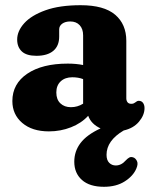

<svg xmlns="http://www.w3.org/2000/svg" viewBox="-20 -493 578 738"><path d="M27.5 -104.5Q27.5 -171 85 -209.8Q142.5 -248.5 240.5 -248.5Q273 -248.5 299.5 -243V-357Q299.5 -382 286.2 -396.2Q273 -410.5 250 -410.5Q231 -410.5 219.2 -402Q207.5 -393.5 207.5 -380V-352.5Q207.5 -316.5 184.8 -297.5Q162 -278.5 120 -278.5Q82 -278.5 64 -295.2Q46 -312 46 -341Q46 -373.5 73.2 -403.8Q100.5 -434 154.8 -453.5Q209 -473 290 -473Q379.5 -473 422.5 -436.5Q465.5 -400 465.5 -336V-115Q465.5 -106.5 470 -100.2Q474.5 -94 484.5 -94Q490.5 -94 494.2 -95.8Q498 -97.5 501 -100Q503.5 -102 506.5 -103.8Q509.5 -105.5 513.5 -105.5Q524 -105.5 529.8 -97.5Q535.5 -89.5 535.5 -77.5Q535.5 -50.5 514.2 -25.2Q493 0 455.5 8.5Q389.5 47.5 389.5 102Q389.5 122.5 399.8 132.8Q410 143 425 143Q446.5 143 463.5 123.5Q470.5 116 477 112.5Q483.5 109 492 112Q500.5 114.5 506.2 125.5Q512 136.5 504 155Q492 183.5 459.5 204.2Q427 225 379.5 225Q324.5 225 295 198.8Q265.5 172.5 265.5 128.5Q265.5 88.5 289.5 56.8Q313.5 25 366.5 0.5Q330.5 -16 319 -48Q293 -19.5 253 -3.8Q213 12 168 12Q103.5 12 65.5 -20.5Q27.5 -53 27.5 -104.5ZM196.5 -137.5Q196.5 -110.5 212 -95.8Q227.5 -81 252.5 -81Q278 -81 299.5 -94.5V-189Q280.5 -196 258 -196Q230 -196 213.2 -180.2Q196.5 -164.5 196.5 -137.5Z"/></svg>

Font: Fraunces 72pt SuperSoft
Style: Bold
Weight: 700
Version: Version 1.000;[0bf87f6ff]